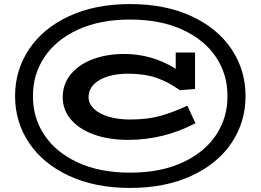

<svg xmlns="http://www.w3.org/2000/svg" viewBox="-20 -705 1280 943"><path d="M1186 -233Q1186 -106 1117.5 -3.5Q1049 99 920.5 158.5Q792 218 619 218Q447 218 319 158.5Q191 99 122.5 -3.5Q54 -106 54 -233Q54 -360 122.5 -463Q191 -566 319 -625.5Q447 -685 619 -685Q792 -685 920.5 -625.5Q1049 -566 1117.5 -463Q1186 -360 1186 -233ZM1097 -233Q1098 -338 1041.5 -423.5Q985 -509 876.5 -559Q768 -609 619 -609Q470 -609 362 -559Q254 -509 197.5 -423.5Q141 -338 142 -233Q141 -128 197.5 -42.5Q254 43 362 93Q470 143 619 143Q768 143 876.5 93Q985 43 1041.5 -42.5Q1098 -128 1097 -233ZM900 -186 940 -100Q785 -18 609 -18Q514 -18 441 -44.5Q368 -71 328 -118.5Q288 -166 288 -227Q288 -294 329.5 -342.5Q371 -391 439.5 -415.5Q508 -440 589 -440Q727 -440 843 -367V-447H938V-268L863 -262Q808 -302 749 -322.5Q690 -343 609 -343Q523 -343 469 -312Q415 -281 415 -227Q415 -197 440 -172Q465 -147 511.5 -132.5Q558 -118 619 -118Q705 -118 768.5 -136Q832 -154 900 -186Z"/></svg>

Font: BioRhyme Expanded ExtraBold
Style: Regular
Weight: 800
Width: 7
Designer: Aoife Mooney
Foundry: Aoife Mooney Type
Version: Version 1.000